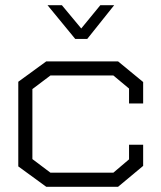

<svg xmlns="http://www.w3.org/2000/svg" viewBox="-20 -713 618 735"><path d="M432 2H157L50 -76V-400L157 -478H432L528 -399V-317H474V-374L414 -424H173L104 -372V-104L173 -52H414L474 -103V-159H528V-78ZM217 -693 291 -604 364 -693H417L314 -564H268L162 -693Z"/></svg>

Font: Turret Road
Style: Regular
Weight: 400
Designer: Noponies
Foundry: Noponies
Version: Version 1.001; ttfautohint (v1.8)